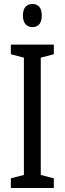

<svg xmlns="http://www.w3.org/2000/svg" viewBox="-20 -936 323 956"><path d="M142 -916C111 -916 94 -896 94 -858C94 -822 112 -801 142 -801C172 -801 188 -822 188 -858C188 -895 173 -916 142 -916ZM248 0V-48L183 -65V-649L248 -666V-714H34V-666L99 -649V-65L34 -48V0Z"/></svg>

Font: Noto Sans Devanagari ExtraCondensed
Style: Regular
Weight: 400
Width: 2
Designer: Jelle Bosma - Monotype Design Team
Foundry: Monotype Imaging Inc.
Version: Version 2.004